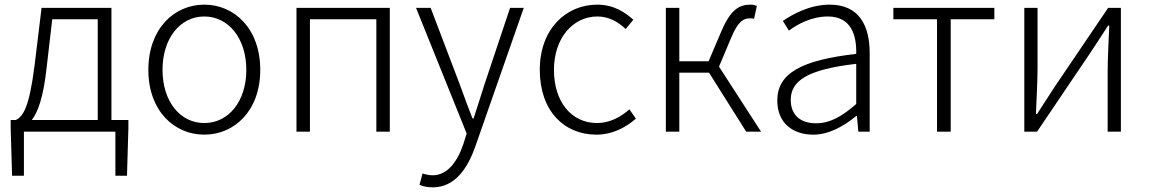

<svg xmlns="http://www.w3.org/2000/svg" viewBox="-20 -567 4948 827"><path d="M205 -484H401V-50H117C143 -84 167 -147 181 -277ZM460 -50V-533H159L129 -286C106 -104 80 -66 48 -50H26V-15L32 190H83V0H477V190H527L533 -15V-50Z M860 13C989 13 1101 -89 1101 -266C1101 -444 989 -547 860 -547C731 -547 619 -444 619 -266C619 -89 731 13 860 13ZM860 -37C756 -37 680 -130 680 -266C680 -402 756 -496 860 -496C964 -496 1041 -402 1041 -266C1041 -130 964 -37 860 -37Z M1257 0H1315V-484H1601V0H1659V-533H1257Z M1844 240C1942 240 1996 154 2028 62L2236 -533H2177L2068 -207C2053 -161 2036 -105 2020 -57H2015C1996 -105 1976 -161 1959 -207L1835 -533H1772L1990 8L1976 53C1950 130 1907 188 1843 188C1828 188 1811 184 1800 180L1787 229C1802 236 1823 240 1844 240Z M2549 13C2616 13 2673 -16 2719 -56L2691 -96C2655 -64 2607 -37 2552 -37C2440 -37 2366 -130 2366 -266C2366 -402 2447 -496 2553 -496C2603 -496 2642 -473 2675 -442L2708 -482C2671 -515 2623 -547 2552 -547C2420 -547 2305 -444 2305 -266C2305 -89 2410 13 2549 13Z M3077 -280 3130 -406C3160 -477 3183 -488 3211 -488C3219 -488 3221 -488 3228 -486L3240 -542C3234 -544 3223 -547 3213 -547C3164 -547 3127 -526 3087 -432L3032 -303H2906V-533H2848V0H2906V-254H3034L3194 0H3258Z M3483 13C3551 13 3615 -24 3669 -68H3671L3677 0H3726V-338C3726 -456 3681 -547 3554 -547C3467 -547 3393 -505 3352 -477L3378 -435C3415 -463 3476 -496 3546 -496C3647 -496 3670 -414 3668 -335C3433 -308 3328 -252 3328 -134C3328 -35 3397 13 3483 13ZM3495 -36C3436 -36 3386 -64 3386 -137C3386 -219 3458 -268 3668 -292V-119C3605 -64 3554 -36 3495 -36Z M4016 0H4075V-484H4263V-533H3828V-484H4016Z M4392 0H4447L4678 -342C4699 -374 4732 -424 4753 -457H4758C4755 -386 4751 -315 4751 -256V0H4808V-533H4753L4522 -192C4501 -159 4468 -109 4447 -76H4442C4445 -147 4449 -219 4449 -276V-533H4392Z"/></svg>

Font: Noto Sans JP Light
Style: Regular
Weight: 300
Designer: Ryoko NISHIZUKA (kana & ideographs); Paul D. Hunt (Latin, Greek & Cyrillic); Wenlong ZHANG (bopomofo); Sandoll Communica
Foundry: Adobe Systems Incorporated
Version: Version 1.004;PS 1.004;hotconv 1.0.82;makeotf.lib2.5.63406